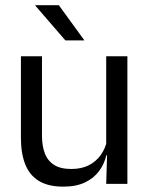

<svg xmlns="http://www.w3.org/2000/svg" viewBox="-20 -703 573 734"><path d="M60 -488H140.5V-184.5Q140.5 -146 151.2 -117.2Q162 -88.5 186.5 -72.8Q211 -57 252.5 -57Q291.5 -57 319.5 -71.2Q347.5 -85.5 365.2 -110.5Q383 -135.5 389.5 -167L404 -109.5H386.5Q379 -76.5 359 -49.2Q339 -22 305.2 -5.8Q271.5 10.5 222 10.5Q164.5 10.5 128.8 -11.2Q93 -33 76.5 -74.8Q60 -116.5 60 -175.5ZM386 -488H467V0H386L389.5 -117L386 -122ZM302 -549.5 205 -683H115V-681.5L230 -548.5H302Z"/></svg>

Font: Anek Kannada Medium
Style: Regular
Weight: 400
Version: Version 1.003